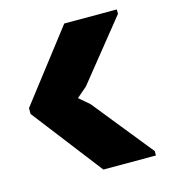

<svg xmlns="http://www.w3.org/2000/svg" viewBox="-82 -568 565 635"><g transform="rotate(-15 200.0 -250.0)"><path d="M10 -240 195 0H375V-15L210 -220L175 -250L10 -260ZM10 -260V-240L175 -250L210 -280L375 -485V-500H195Z"/></g></svg>

Font: Millimetre
Style: Bold
Weight: 800
Designer: Jérémy Landes
Version: Version 1.0